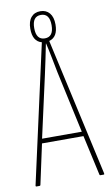

<svg xmlns="http://www.w3.org/2000/svg" viewBox="-88 -825 501 871"><g transform="rotate(-10 162.0 -390.0)"><path d="M320 -5Q321 0 317 0H302Q299 0 298 -3L257 -188H66L26 -3Q25 0 21 0H8Q3 0 4 -5L145 -640Q104 -651 104 -709Q104 -743 119.5 -761.5Q135 -780 162 -780Q189 -780 204.5 -761.5Q220 -743 220 -709Q220 -651 179 -640ZM122 -709Q122 -655 162 -655Q202 -655 202 -709Q202 -763 162 -763Q122 -763 122 -709ZM70 -209H253L191 -494Q184 -529 177.5 -563Q171 -597 163 -631H162Q155 -597 148 -562Q141 -527 133 -492Z"/></g></svg>

Font: Sofia Sans Extra Condensed Thin
Style: Regular
Weight: 250
Version: Version 4.100